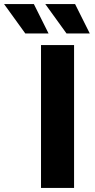

<svg xmlns="http://www.w3.org/2000/svg" viewBox="-118 -921 466 941"><path d="M83 0V-700H245V0ZM6 -757 -98 -901H48L120 -757ZM208 -757 104 -901H250L322 -757Z"/></svg>

Font: Montserrat
Style: Bold
Weight: 700
Designer: Julieta Ulanovsky
Foundry: Julieta Ulanovsky
Version: Version 9.000; ttfautohint (v1.8.4.7-5d5b)